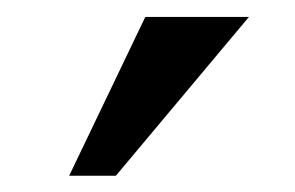

<svg xmlns="http://www.w3.org/2000/svg" viewBox="-20 -820 352 229"><path d="M276.9 -799.8 118.2 -610.4H62.5L153.3 -799.8Z"/></svg>

Font: Oxygen
Style: Regular
Weight: 400
Designer: Vernon Adams
Foundry: Vernon Adams
Version: Version Release 0.2.3 webfont; ttfautohint (v0.93.3-1d66) -l